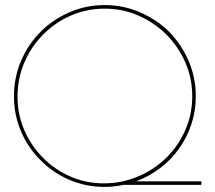

<svg xmlns="http://www.w3.org/2000/svg" viewBox="-20 -728 848 756"><path d="M149 -107Q103 -153 76 -215Q49 -277 49 -348Q49 -419 76 -482Q103 -545 150 -592Q196 -639 258.5 -666.5Q321 -694 392 -694Q463 -694 525.5 -666.5Q588 -639 635 -592Q682 -545 709.5 -482.5Q737 -420 737 -349Q737 -278 709.5 -215.5Q682 -153 635 -107Q587 -60 523.5 -33Q460 -6 389 -6Q319 -6 257 -33Q195 -60 149 -107ZM466 0H773V-14H516Q567 -33 610.5 -66Q654 -99 685 -143Q716 -186 733.5 -238.5Q751 -291 751 -349Q751 -423 722.5 -488.5Q694 -554 646 -603Q597 -651 531.5 -679.5Q466 -708 392 -708Q318 -708 253 -679.5Q188 -651 140 -603Q91 -554 63 -488.5Q35 -423 35 -349Q35 -275 63 -210Q91 -145 140 -97Q188 -48 253 -20Q318 8 392 8Q410 8 428.5 6Q447 4 466 0Z"/></svg>

Font: Josefin Slab Thin Thin
Style: Regular
Weight: 250
Version: Version 2.000